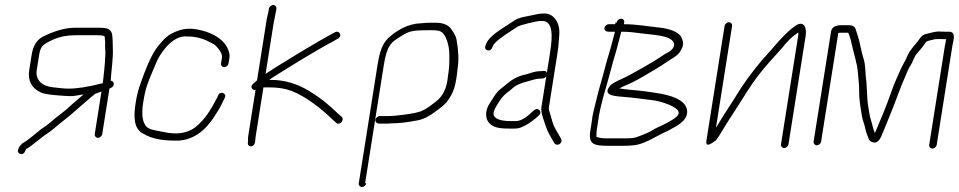

<svg xmlns="http://www.w3.org/2000/svg" viewBox="-20 -578 3840 769"><path d="M389.5 -41 418.3 -223 423.8 -226C440.2 -231.2 439.5 -253.4 423.4 -255C425.9 -298 433.9 -345.8 431.9 -384.5C430.9 -403.2 432.2 -416.2 429.5 -436.6C425.8 -464.1 409.4 -467 370.7 -467H281.2C243 -467 200.5 -455.3 153.4 -432C128.1 -419.6 112.6 -395.2 106.9 -359L97.2 -298C90.5 -255.6 105.8 -225.5 143.2 -207.8C153.2 -203.1 172.8 -199.4 201.9 -196.8C231 -194.3 251.1 -193 262.1 -193C273.1 -193 290.6 -195.3 314.7 -200C313 -198 311.9 -197 311.2 -197L269.5 -161C252.9 -144.9 235.4 -130.2 217.2 -116.8C190.3 -97.1 177.6 -81.8 152.5 -66C138.6 -57.3 130.3 -48.2 118.2 -39C107.2 -30.7 87.9 -14 75.1 -7C61.6 -1.2 38.2 32.3 61.9 38.5C72 41.1 79.3 35 83.8 20L84 19C101 11.1 120.6 -7.4 134.2 -17C146.5 -25.8 154.7 -34.2 168.2 -42.5C187.5 -54.4 216.9 -81.9 237.4 -97.3C259.4 -113.9 271.1 -125.2 288.2 -140L345.5 -189.5C351.3 -194.5 356.5 -198.7 361 -202C368.2 -205.3 376.7 -208.3 386.4 -211L359.5 -41C358.2 -33.1 364.2 -26 372.1 -26C380 -26 388.2 -33.1 389.5 -41ZM254.3 -223C231.3 -223 215.3 -226.5 195.1 -228C150.8 -231.7 120.5 -255.7 127.2 -298L136.9 -359C139.2 -373.6 143.2 -384.8 148.9 -392.4C154.7 -400 170.1 -409.3 195.3 -420.4C220.5 -431.5 250.2 -437 284.2 -437H366C387.5 -437 398.6 -435 399.3 -431L400.9 -413C401.5 -406.3 401.5 -400.7 400.7 -396C400.6 -391.3 400.9 -385.8 401.6 -379.5C403.4 -362.5 400.7 -347.5 399.9 -326.1C399.1 -305.5 393.6 -265.6 391.8 -245C335.7 -230.3 289.9 -223 254.3 -223Z M895.3 -324 899.3 -349C900.5 -357 898.5 -367.7 893.1 -381C878.5 -417.3 837.7 -443.6 788.4 -456C743.4 -467.3 710.4 -466.3 665.4 -442.7C651 -435.2 634.9 -420.3 617 -398C597.6 -375.7 578 -338.2 558.2 -285.5C545.1 -250.6 531.4 -217.5 523.6 -168C513.7 -105.5 516.7 -60.6 554.7 -42C584.8 -24 625.4 -15 676.4 -15C750.7 -10 804.1 -57.6 836.7 -108.5C852.7 -133.5 859.5 -142.3 874.7 -175L880.6 -187C889.6 -205.3 860.1 -214.7 854 -196L848.1 -184C823.6 -137 801.2 -99.2 760.6 -67C728.4 -43.6 686.3 -37.8 634.3 -49.5C626.9 -51.2 615.4 -53.4 599.7 -56.3C584.1 -59.2 573 -64 566.5 -70.8C548.1 -90.2 547.2 -127.3 553.6 -168C563.3 -228.9 570.4 -243.2 605.3 -326C613.4 -345.4 624.6 -363.9 638.9 -381.5C668.5 -418 698.7 -434.8 729.4 -432C762.1 -432 791.9 -424.7 818.9 -410C823.8 -407.3 829.5 -404.3 835.9 -401C846.3 -395.6 871.9 -365.4 869.3 -349L865.3 -324C864.1 -316.1 870 -309 877.9 -309C885.9 -309 894.1 -316.1 895.3 -324Z M1057 -543 1056.1 -537C1053.4 -520.3 1048.4 -507.8 1045.5 -483L1009.5 -256C1007.3 -254.7 1005.4 -253 1003.8 -251L994.5 -243C978.8 -230.5 991 -215 1003.5 -218L974.2 -33C973.4 -27.7 973.1 -21.7 973.4 -15L972.8 -5C971.6 2.7 978.4 9.4 986.7 8C1004.6 5.1 1001.6 -16.7 1004.2 -33L1035.1 -228H1060.1C1093.6 -228 1122.7 -223.3 1147.5 -213.9C1205.5 -192 1267.2 -142.1 1310 -101L1326.6 -86C1339.7 -73.7 1362 -97 1348.4 -110L1332.6 -124C1297.9 -157.3 1270.2 -181.7 1217.4 -214C1169.4 -243.3 1118.6 -258 1064.9 -258H1057.9C1066.1 -264 1077.1 -271.2 1090.8 -279.5C1119 -296.7 1163.1 -325.2 1192.7 -342.5C1227.6 -362.9 1277.8 -393.6 1315.4 -413L1333 -423C1353.4 -434.2 1338.7 -458.1 1322.1 -449L1303.5 -439C1269.1 -421.2 1110.9 -327.1 1043.7 -282L1075.7 -484L1086.1 -537L1087 -543C1088.3 -550.9 1082.3 -558 1074.4 -558C1066.5 -558 1058.3 -550.9 1057 -543Z M1442.3 156 1517.5 -319C1523.1 -354.3 1530.7 -379.3 1540.4 -394C1545.1 -403.5 1556.2 -413.9 1573.7 -425.1C1620.4 -455.1 1623.7 -457 1709.5 -457C1726.2 -457 1737.6 -455.5 1743.8 -452.5C1768.2 -440.6 1779.9 -392.4 1779.7 -358C1779.6 -327.9 1780.9 -315.3 1773.8 -270C1769.9 -225.5 1754 -192.7 1726.2 -171.5C1706.3 -156.4 1690.7 -142.9 1667.2 -132.9C1643.7 -122.9 1565.7 -113 1532.9 -113H1500.9C1493 -113 1484.8 -105.9 1483.5 -98C1482.3 -90.1 1488.2 -83 1500.9 -83H1532.9C1538.2 -83 1543.6 -83.3 1549.1 -84C1577.1 -84 1611.7 -88 1653 -96C1676 -100.5 1699.6 -112.1 1723.5 -131C1746.4 -146.9 1761.8 -159.9 1769.5 -169.9C1796.3 -204.8 1805.8 -232.6 1812.9 -304C1818.2 -337.2 1816.6 -376 1808.3 -420.3C1806.2 -431.9 1799 -445.9 1786.7 -462.3C1774.4 -478.8 1753.8 -487 1724.9 -487H1704.9C1695.6 -487 1683.4 -486.3 1668.6 -485L1646.3 -483C1620.5 -479.1 1595.2 -469.2 1570.6 -453.1C1519.8 -420.2 1504.1 -393.9 1492.3 -319L1417 156C1415.8 163.9 1421.7 171 1429.7 171C1437.6 171 1445.8 163.9 1447 156Z M1932.6 -376.5C1942.7 -373.9 1950.1 -380 1954.6 -395C1961 -408.1 1986.8 -428.9 2032 -457.5C2042 -463.8 2049.2 -468.5 2053.7 -471.5C2062.9 -477.7 2129 -494 2144.7 -494C2155.7 -494 2162.5 -493.3 2164.9 -492C2199.3 -477.3 2190.3 -412.1 2180.9 -353L2170.3 -286C2168.6 -292 2164.3 -294.7 2157.6 -294L2145.4 -293C2132.3 -293 2118.2 -290.3 2103.1 -285L2087.3 -280C2059.7 -275.1 2034.4 -262.8 2011.5 -243C2006.1 -238.3 1997.8 -231.7 1986.7 -223.1C1975.6 -214.4 1966.3 -203.8 1958.7 -191.1C1951 -178.4 1945.5 -169.7 1942.1 -165C1925 -141.6 1922.1 -108.7 1935.3 -90.5C1951.7 -68.1 1974.6 -63 2022 -63H2041.5C2047.8 -63 2054.8 -64 2062.5 -66C2094 -77.9 2108 -90.6 2128.9 -107L2138.4 -116C2154.2 -129.7 2136 -150 2119.7 -137L2110.4 -129C2085.6 -105 2064.1 -93 2045.7 -93H2027.7C1991.6 -93 1969.2 -99 1960.6 -111C1947.5 -126.5 1970.3 -155.9 1981.3 -174.2C1987.3 -184.3 1997.1 -195.2 2010.8 -207C2017.5 -211.7 2023.6 -216.3 2029 -221C2042.6 -234.7 2063.2 -244.9 2090.8 -251.5C2105.1 -254.9 2124.9 -263 2142.7 -263L2154.8 -264C2160.3 -264.7 2164.7 -267.7 2168.2 -273L2148.4 -148C2146.8 -137.3 2149 -123 2155.1 -105C2172.4 -54.4 2167.3 -60.4 2199.5 -6C2210 11.9 2237.8 -4.6 2226.3 -24C2216.1 -41.2 2214 -45.7 2205 -60.8C2194.8 -77.9 2190 -99.9 2184 -120L2179.1 -136.5C2178 -140.2 2177.8 -144 2178.4 -148L2210.9 -353C2217.7 -395.6 2217.7 -406.5 2220.1 -440.8C2223.3 -486.1 2198.3 -524 2161.5 -524C2134.4 -524 2129.7 -520 2093.1 -513.3C2069.6 -509 2053.6 -504.3 2045.3 -499C2027 -487.3 2007.3 -474.2 1988.2 -462C1953 -438.9 1932.5 -418.6 1926.5 -401C1920.4 -387.3 1922.5 -379.1 1932.6 -376.5Z M2468.4 -451C2499 -451 2520.8 -448.1 2551.3 -444C2593 -438.4 2665.2 -436.9 2678.1 -407.8C2685.7 -390.8 2668.6 -375 2655.6 -368.4C2646 -363.5 2634.7 -356.4 2621.8 -347.3C2604.8 -335.2 2504.3 -276.6 2468.4 -261.1C2449.8 -253 2435.9 -245.3 2426.7 -238C2389.1 -196.6 2436.6 -193.3 2477 -190.1C2527.2 -186.1 2547.5 -181.9 2591.1 -177C2624.7 -173.1 2666.7 -158.6 2686.7 -143.7C2712.4 -124.5 2691.6 -108.8 2662.6 -92L2642.9 -81.5C2626.7 -72.8 2608.7 -66.6 2594 -56.8C2583.5 -49.8 2562.3 -40.5 2530.6 -29C2521.4 -25.7 2507.8 -24 2489.8 -24H2401.3C2391 -24 2380.1 -26 2368.8 -30C2369.3 -41 2368.6 -48 2370.3 -59L2374.8 -87C2378.5 -122.1 2390.7 -174.1 2411.5 -243C2420 -271.2 2435.2 -332.8 2444.3 -361.5C2452.9 -388.9 2461 -425.5 2468.4 -451ZM2445.3 -488 2444.2 -481H2418.2C2410.3 -481 2402.1 -473.9 2400.8 -466C2399.6 -458.1 2405.5 -451 2418.2 -451H2443.2C2440.4 -441.7 2437.1 -429.3 2433.3 -414C2423.9 -375.8 2413.2 -346.4 2402.4 -304C2389.6 -254.1 2380 -226.8 2368.9 -179.7C2359.4 -139.6 2353.5 -123.6 2349.5 -87L2344.4 -54.5C2335.6 0.9 2359.2 6 2417.8 6H2473.8C2491.8 6 2506.2 5.3 2517.1 4C2539.6 2.5 2571.3 -9.7 2612.1 -32.8C2637.7 -47.2 2650.6 -50.3 2678.4 -67C2723.2 -90.5 2740.1 -117.1 2729 -147C2717.9 -176.8 2674.9 -196.8 2600 -207C2585.4 -209 2572.3 -210.8 2560.9 -212.5C2533.1 -216.6 2488.9 -218.6 2460.2 -224C2463.2 -226 2474.9 -231.3 2495.3 -240C2515.6 -248.7 2545.7 -265 2585.5 -289L2617 -308C2627 -314 2636.5 -320.2 2645.5 -326.5C2667.9 -342.3 2694.1 -353.1 2706 -374.3C2720.4 -399.7 2717.2 -410.1 2709.1 -428.5C2699.4 -450.5 2657.7 -463.9 2622 -467.5C2569.8 -472.8 2530.8 -481 2478.9 -481L2480 -488C2481.4 -496.8 2475.9 -503 2467.4 -503C2459 -503 2451.4 -496.8 2450 -488Z M2882.1 -474 2809.4 -15C2806.1 5.7 2816.4 7 2840.2 -11C2842.9 -13 2845.3 -14.7 2847.5 -16C2856 -27.3 2864.6 -40.3 2873.2 -55C2893 -88.6 2915.6 -122.3 2937.9 -157L2972.6 -212C3000.4 -255.4 3029.5 -294 3060.1 -327.6C3090.6 -361.2 3108.3 -381 3113.3 -387C3132.1 -411.8 3153.4 -432.2 3177 -448C3177.8 -444.7 3177.7 -440.3 3176.9 -435L3108 0C3106.7 7.9 3112.7 15 3120.6 15C3128.5 15 3136.7 7.9 3138 0L3206.9 -435C3211.6 -464.8 3201.7 -494.5 3170.7 -478C3143.3 -460.4 3110.2 -428.1 3071.3 -381C3024.2 -330.6 2982.9 -278.6 2947.6 -225L2912.9 -170C2887.5 -131.3 2865.6 -96.7 2847.5 -66L2912.1 -474C2913.3 -481.9 2907.4 -489 2899.5 -489C2891.5 -489 2883.3 -481.9 2882.1 -474Z M3251.4 4C3259.3 4 3267.5 -3.1 3268.7 -11L3337.6 -446C3340.4 -446.7 3342.8 -447 3344.8 -447H3376.8C3377.5 -447 3379.4 -442.6 3382.5 -433.9C3385.7 -425.2 3388.9 -412.9 3392.2 -397.2C3397.7 -371.2 3413.9 -321.1 3416.1 -286.9C3418 -257.1 3421.5 -241.3 3421.2 -208.2C3420.9 -174.1 3428.3 -140.1 3432.3 -112.5C3434.8 -95.7 3442.6 -80.3 3445.7 -62.9C3447.3 -53.5 3451.9 -39.7 3459.4 -21.5C3462.3 -14.5 3467.9 -10 3476.3 -8C3490.2 -3.3 3502.1 -13 3511.9 -37C3512 -37.8 3517.9 -52.1 3529.7 -80C3539.9 -104.3 3552.1 -136 3561.9 -160.5C3569 -178.2 3594.8 -249.3 3603 -265C3612.1 -288.5 3620 -305.3 3626.6 -315.4C3638.4 -333.3 3639.9 -349.7 3652.8 -363.9C3665 -377.4 3678.1 -393.5 3687.6 -408C3692.2 -415 3703.8 -415.3 3714.7 -418.6C3731.1 -423.6 3749.8 -421 3769.7 -421C3767.3 -410.3 3765.4 -400.3 3763.9 -391L3701.7 2C3700.4 9.9 3706.4 17 3714.3 17C3722.2 17 3730.4 9.9 3731.7 2L3793.9 -391C3795.3 -399.7 3797.2 -409.3 3799.5 -420C3802.8 -440.7 3796.8 -451 3781.4 -451H3763.4C3757.4 -451 3750.4 -451.2 3742.3 -451.7C3725.8 -452.7 3701.7 -444.5 3687.4 -441.5C3672.1 -438.3 3664 -423.3 3655.8 -412.5C3643.3 -396 3623.2 -376.7 3614.9 -355.4C3607.4 -336 3593.1 -314.3 3587.3 -300.3C3573.3 -266.8 3564.5 -252.1 3548.8 -207C3526.4 -142.8 3513.8 -115.8 3484.1 -45C3475.2 -65.3 3475.3 -76.7 3468 -98C3462.7 -113.5 3458.2 -146.7 3455.7 -163.2C3453.5 -177 3451.9 -233.4 3450.3 -248L3447.8 -270C3446.9 -277.3 3446.5 -285 3446.4 -293L3444.4 -315C3442.4 -336.7 3437.5 -343.2 3431.6 -369.2C3421.8 -412.7 3422 -417.1 3407 -461C3403.4 -471.7 3394.9 -477 3381.5 -477H3349.5C3324.9 -477 3311.2 -468.3 3308.4 -451L3238.7 -11C3237.5 -3.1 3243.4 4 3251.4 4Z"/></svg>

Font: MewTooHand
Style: Ita
Weight: 400
Designer: Mew Too, Robert Jablonski
Version: Version 0.77